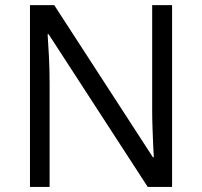

<svg xmlns="http://www.w3.org/2000/svg" viewBox="-20 -734 793 754"><path d="M655.8 0H560.1L170.9 -599.6H167Q169.4 -563.5 172.1 -513.7Q174.8 -463.9 174.8 -410.2V0H97.7V-713.9H192.9L580.6 -116.2H584Q583 -133.3 581.5 -164.8Q580.1 -196.3 578.9 -232.7Q577.6 -269 577.6 -300.3V-713.9H655.8Z"/></svg>

Font: Open Sans
Style: Regular
Weight: 400
Designer: Monotype Design Team
Foundry: Monotype Imaging Inc.
Version: Version 3.000; ttfautohint (v1.8.4)